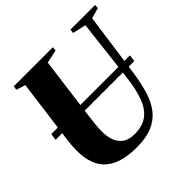

<svg xmlns="http://www.w3.org/2000/svg" viewBox="-187 -922 1110 1110"><g transform="rotate(-45 368.5 -366.5)"><path d="M670.5 -701 615.5 -305.5Q604.5 -231 586.2 -172.2Q568 -113.5 535.8 -73Q503.5 -32.5 452.8 -11.2Q402 10 327.5 10Q234 10 176.5 -16.8Q119 -43.5 92.5 -95.2Q66 -147 66 -221.5Q66 -240.5 67.2 -260.5Q68.5 -280.5 71.5 -302L124 -701L68.5 -718L71.5 -743H391.5L389 -718.5L308 -701L256 -305Q252.5 -276 249.8 -248.5Q247 -221 247 -197.5Q247 -159 258.2 -126.2Q269.5 -93.5 296.8 -73.2Q324 -53 372 -53Q435 -53 475 -82.2Q515 -111.5 537.5 -171.2Q560 -231 570.5 -322.5L614.5 -700L532.5 -718.5L535.5 -743H737L735 -718.5ZM673.5 -394.5 668 -353.5H24L30 -394.5Z"/></g></svg>

Font: Merriweather 120pt Black
Style: Italic
Weight: 900
Italic angle: -7.8°
Version: Version 2.101